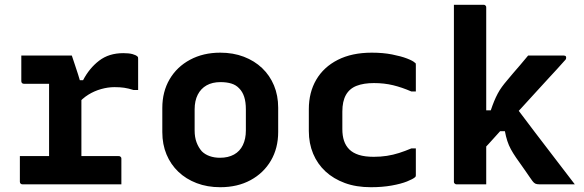

<svg xmlns="http://www.w3.org/2000/svg" viewBox="-20 -770 2440 802"><path d="M185 -66V-134Q185 -151 185 -167.5Q185 -184 185 -201.5Q185 -219 185 -235Q185 -266 185 -297Q185 -328 185 -359Q185 -390 185 -420H166Q145 -420 122.5 -420Q100 -420 80 -420Q75 -420 72 -423Q69 -426 69 -431Q69 -458 69 -484.5Q69 -511 69 -538Q80 -538 95 -538Q110 -538 126.5 -538Q143 -538 161 -538Q179 -538 199 -538Q219 -538 239.5 -538Q260 -538 280 -538Q280 -538 284 -526Q288 -514 294 -496Q300 -478 306 -459.5Q312 -441 316 -426.5Q320 -412 320 -409Q320 -367 320 -324.5Q320 -282 320 -239Q320 -196 320 -152Q320 -108 320 -64ZM291 -435H327Q353 -485 394 -516.5Q435 -548 495 -548Q519 -548 533.5 -544Q548 -540 554 -534Q556 -533 556.5 -530.5Q557 -528 557 -524Q557 -491 557 -459Q557 -427 557 -394H538Q516 -401 498.5 -403.5Q481 -406 458 -406Q431 -406 402.5 -398Q374 -390 349 -374.5Q324 -359 303 -334ZM63 -118H475Q480 -118 482 -116.5Q484 -115 485.5 -113Q487 -111 487 -107Q487 -88 487 -71Q487 -54 487 -36.5Q487 -19 487 0H74Q69 0 66 -3Q63 -6 63 -11Q63 -30 63 -47.5Q63 -65 63 -82Q63 -99 63 -118Z M900 -550Q954 -550 998.5 -533Q1043 -516 1075 -485.5Q1107 -455 1124.5 -413Q1142 -371 1142 -320V-219Q1142 -151 1111.5 -99Q1081 -47 1026.5 -17.5Q972 12 900 12Q846 12 801.5 -5Q757 -22 725 -52.5Q693 -83 675.5 -125Q658 -167 658 -218V-319Q658 -387 688.5 -439Q719 -491 774 -520.5Q829 -550 900 -550ZM901 -427Q867 -427 843 -413.5Q819 -400 806 -374.5Q793 -349 793 -313V-225Q793 -197 801 -175.5Q809 -154 823 -138Q836 -125 855.5 -118Q875 -111 899 -111Q933 -111 957.5 -124.5Q982 -138 994.5 -164Q1007 -190 1007 -225V-313Q1007 -344 1000 -365.5Q993 -387 979 -401Q966 -415 946.5 -421Q927 -427 901 -427Z M1533 -550Q1580 -550 1618 -542.5Q1656 -535 1680.5 -525.5Q1705 -516 1713 -508Q1716 -507 1716.5 -504.5Q1717 -502 1717 -499Q1717 -472 1717 -444Q1717 -416 1717 -388H1698Q1659 -405 1622 -414Q1585 -423 1542 -423Q1499 -423 1469.5 -411.5Q1440 -400 1425 -373.5Q1410 -347 1410 -304V-231Q1410 -203 1417 -182Q1424 -161 1439 -146Q1454 -131 1479 -123Q1504 -115 1541 -115Q1570 -115 1596 -119Q1622 -123 1647 -131Q1672 -139 1698 -150H1717Q1717 -122 1717 -94Q1717 -66 1717 -38Q1717 -36 1716.5 -34Q1716 -32 1714 -30Q1705 -22 1680 -12Q1655 -2 1616 5Q1577 12 1529 12Q1468 12 1420.5 -5.5Q1373 -23 1339.5 -54Q1306 -85 1288 -128Q1270 -171 1270 -223V-314Q1270 -384 1301 -437Q1332 -490 1391 -520Q1450 -550 1533 -550Z M2011 0Q1989 0 1969.5 0Q1950 0 1929.5 0Q1909 0 1887 0Q1884 0 1881.5 -1.5Q1879 -3 1877.5 -5Q1876 -7 1876 -11Q1876 -91 1876 -171Q1876 -251 1876 -331.5Q1876 -412 1876 -492Q1876 -572 1876 -652Q1876 -680 1876 -705Q1876 -730 1876 -750Q1901 -750 1921.5 -750Q1942 -750 1961.5 -750Q1981 -750 2000 -750Q2004 -750 2006 -748.5Q2008 -747 2009.5 -745Q2011 -743 2011 -739Q2011 -647 2011 -554.5Q2011 -462 2011 -369.5Q2011 -277 2011 -184.5Q2011 -92 2011 0ZM2234 0Q2222 0 2216 -3Q2210 -6 2204 -14Q2200 -19 2193 -29.5Q2186 -40 2176.5 -53.5Q2167 -67 2156.5 -82Q2146 -97 2136 -111Q2123 -130 2114 -146.5Q2105 -163 2099 -181.5Q2093 -200 2089 -222H2048L2131 -328Q2173 -272 2214.5 -217.5Q2256 -163 2297.5 -109Q2339 -55 2381 0Q2359 0 2338.5 0Q2318 0 2293.5 0Q2269 0 2234 0ZM1992 -309H2030Q2037 -330 2044 -347Q2051 -364 2059 -379Q2067 -394 2076.5 -407Q2086 -420 2098 -434Q2111 -450 2124 -465Q2137 -480 2152.5 -498Q2168 -516 2186 -538H2335Q2338 -538 2340.5 -537Q2343 -536 2344 -534Q2345 -532 2345 -529Q2345 -526 2344 -523.5Q2343 -521 2337 -515Q2306 -480 2275.5 -447.5Q2245 -415 2216 -382.5Q2187 -350 2158.5 -319.5Q2130 -289 2101.5 -258Q2073 -227 2046.5 -197Q2020 -167 1992 -138Z"/></svg>

Font: RecMonoLinear Nerd Font Mono
Style: Bold
Weight: 700
Monospace: yes
Version: Version 1.085; ttfautohint (v1.8.4.7-5d5b);Nerd Fonts 3.2.1